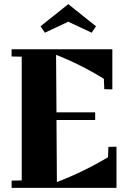

<svg xmlns="http://www.w3.org/2000/svg" viewBox="-20 -908 608 928"><path d="M543 -199V0H36V-35L85 -36V-634L36 -635V-670H523V-476L484 -477L482 -527Q371 -596 251 -643L253 -365H440V-328H253L255 -28Q383 -77 502 -148L504 -198ZM176 -781 310 -888 444 -781 423 -750 310 -803 197 -750Z"/></svg>

Font: Rakkas
Style: Regular
Weight: 400
Designer: Zeynep Akay
Foundry: Zeynep Akay
Version: Version 2.000